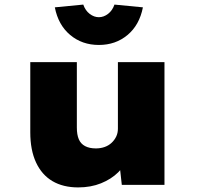

<svg xmlns="http://www.w3.org/2000/svg" viewBox="-20 -806 860 837"><path d="M321 11Q255 11 208.5 -16.5Q162 -44 137 -98Q112 -152 112 -229V-535H315V-250Q315 -219 323.5 -199Q332 -179 351 -169Q370 -159 398 -159Q418 -159 435.5 -165Q453 -171 466 -183Q479 -195 486.5 -210.5Q494 -226 494 -245V-535H697V0H511L499 -108L537 -120Q526 -85 495.5 -55Q465 -25 420.5 -7Q376 11 321 11ZM411 -610Q338 -610 286 -653.5Q234 -697 219 -774L343 -786Q352 -760 371 -745.5Q390 -731 411 -731Q432 -731 451 -745.5Q470 -760 479 -786L603 -774Q588 -697 536 -653.5Q484 -610 411 -610Z"/></svg>

Font: Lexend Exa Black
Style: Regular
Weight: 900
Designer: Bonnie Shaver-Troup, Thomas Jockin
Foundry: Lexend
Version: Version 1.007